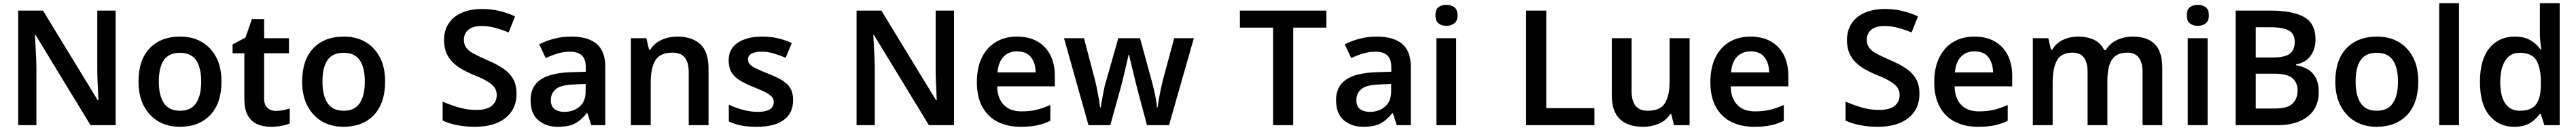

<svg xmlns="http://www.w3.org/2000/svg" viewBox="-20 -780 15993 810"><path d="M698 0H542L201 -562H197Q199 -518 202 -466.5Q205 -415 206 -363V0H93V-714H247L587 -155H591Q590 -181 588.5 -213.5Q587 -246 585.5 -281Q584 -316 584 -348V-714H698Z M1355 -272Q1355 -137 1285.5 -63.5Q1216 10 1096 10Q1022 10 964.5 -23Q907 -56 873.5 -119Q840 -182 840 -272Q840 -407 909.5 -479.5Q979 -552 1099 -552Q1175 -552 1232 -519Q1289 -486 1322 -424Q1355 -362 1355 -272ZM966 -272Q966 -185 997.5 -137.5Q1029 -90 1098 -90Q1166 -90 1197.5 -137.5Q1229 -185 1229 -272Q1229 -359 1197.5 -405Q1166 -451 1097 -451Q1028 -451 997 -405Q966 -359 966 -272Z M1693 -89Q1716 -89 1738.5 -93.5Q1761 -98 1779 -104V-11Q1760 -2 1728.5 4Q1697 10 1662 10Q1616 10 1579 -5.5Q1542 -21 1519.5 -59Q1497 -97 1497 -165V-448H1424V-503L1504 -546L1544 -661H1620V-542H1774V-448H1620V-165Q1620 -127 1640.5 -108Q1661 -89 1693 -89Z M2371 -272Q2371 -137 2301.5 -63.5Q2232 10 2112 10Q2038 10 1980.5 -23Q1923 -56 1889.5 -119Q1856 -182 1856 -272Q1856 -407 1925.5 -479.5Q1995 -552 2115 -552Q2191 -552 2248 -519Q2305 -486 2338 -424Q2371 -362 2371 -272ZM1982 -272Q1982 -185 2013.5 -137.5Q2045 -90 2114 -90Q2182 -90 2213.5 -137.5Q2245 -185 2245 -272Q2245 -359 2213.5 -405Q2182 -451 2113 -451Q2044 -451 2013 -405Q1982 -359 1982 -272Z M3187 -195Q3187 -100 3118.5 -45Q3050 10 2928 10Q2870 10 2819 0Q2768 -10 2728 -29V-147Q2773 -127 2827 -111Q2881 -95 2936 -95Q3002 -95 3033 -120.5Q3064 -146 3064 -188Q3064 -218 3047 -239Q3030 -260 2996.5 -278.5Q2963 -297 2912 -317Q2879 -331 2847.5 -349Q2816 -367 2791 -391.5Q2766 -416 2751.5 -450Q2737 -484 2737 -530Q2737 -591 2766 -634.5Q2795 -678 2848.5 -701Q2902 -724 2973 -724Q3030 -724 3080 -712Q3130 -700 3178 -678L3138 -578Q3094 -596 3053 -607Q3012 -618 2969 -618Q2916 -618 2888 -594.5Q2860 -571 2860 -532Q2860 -503 2875 -482.5Q2890 -462 2922 -445Q2954 -428 3004 -406Q3063 -381 3103.5 -353.5Q3144 -326 3165.5 -288.5Q3187 -251 3187 -195Z M3526 -552Q3631 -552 3684.5 -506.5Q3738 -461 3738 -364V0H3651L3627 -75H3623Q3588 -31 3549.5 -10.5Q3511 10 3443 10Q3370 10 3322 -31Q3274 -72 3274 -157Q3274 -241 3335.5 -283.5Q3397 -326 3523 -330L3617 -333V-360Q3617 -413 3591.5 -435.5Q3566 -458 3520 -458Q3480 -458 3442 -446.5Q3404 -435 3368 -418L3328 -504Q3368 -525 3419.5 -538.5Q3471 -552 3526 -552ZM3549 -254Q3465 -252 3432.5 -226Q3400 -200 3400 -156Q3400 -117 3423.5 -100Q3447 -83 3483 -83Q3540 -83 3578 -115.5Q3616 -148 3616 -211V-257Z M4185 -552Q4276 -552 4327.5 -505Q4379 -458 4379 -353V0H4256V-329Q4256 -391 4231.5 -421.5Q4207 -452 4155 -452Q4078 -452 4049 -404Q4020 -356 4020 -266V0H3897V-542H3993L4010 -470H4017Q4043 -512 4088.5 -532Q4134 -552 4185 -552Z M4904 -156Q4904 -75 4846 -32.5Q4788 10 4679 10Q4623 10 4582 2Q4541 -6 4505 -23V-128Q4543 -109 4592 -96Q4641 -83 4683 -83Q4737 -83 4760.5 -99.5Q4784 -116 4784 -143Q4784 -160 4775 -173Q4766 -186 4739.5 -201Q4713 -216 4660 -237Q4608 -258 4573.5 -279Q4539 -300 4521.5 -329.5Q4504 -359 4504 -404Q4504 -477 4561.5 -514.5Q4619 -552 4713 -552Q4763 -552 4807.5 -542Q4852 -532 4896 -512L4858 -420Q4820 -436 4783.5 -447Q4747 -458 4709 -458Q4668 -458 4646 -445.5Q4624 -433 4624 -410Q4624 -393 4634.5 -380.5Q4645 -368 4672 -354.5Q4699 -341 4749 -321Q4797 -302 4832 -282Q4867 -262 4885.5 -232.5Q4904 -203 4904 -156Z M5903 0H5747L5406 -562H5402Q5404 -518 5407 -466.5Q5410 -415 5411 -363V0H5298V-714H5452L5792 -155H5796Q5795 -181 5793.5 -213.5Q5792 -246 5790.5 -281Q5789 -316 5789 -348V-714H5903Z M6294 -552Q6367 -552 6419.5 -522.5Q6472 -493 6500.5 -438Q6529 -383 6529 -306V-242H6171Q6173 -167 6212 -126.5Q6251 -86 6322 -86Q6374 -86 6415.5 -96Q6457 -106 6501 -126V-27Q6461 -8 6418.5 1Q6376 10 6316 10Q6236 10 6175 -20.5Q6114 -51 6079.5 -113Q6045 -175 6045 -267Q6045 -359 6076.5 -422.5Q6108 -486 6164 -519Q6220 -552 6294 -552ZM6294 -460Q6243 -460 6211 -427Q6179 -394 6173 -329H6410Q6409 -387 6381 -423.5Q6353 -460 6294 -460Z M7038 -238Q7033 -257 7026.5 -285Q7020 -313 7012.5 -343Q7005 -373 6999 -398.5Q6993 -424 6990 -438H6986Q6984 -424 6978 -398.5Q6972 -373 6965 -343Q6958 -313 6951 -284.5Q6944 -256 6939 -237L6873 0H6738L6586 -542H6710L6778 -282Q6785 -255 6791.5 -222.5Q6798 -190 6803 -160Q6808 -130 6810 -111H6814Q6816 -124 6819.5 -145Q6823 -166 6827.5 -189Q6832 -212 6836 -232Q6840 -252 6844 -263L6923 -542H7058L7134 -263Q7139 -245 7145.5 -216.5Q7152 -188 7157 -159Q7162 -130 7163 -111H7167Q7169 -128 7174 -157.5Q7179 -187 7186 -220.5Q7193 -254 7200 -282L7270 -542H7392L7238 0H7101Z M8009 0H7884V-608H7678V-714H8215V-608H8009Z M8527 -552Q8632 -552 8685.5 -506.5Q8739 -461 8739 -364V0H8652L8628 -75H8624Q8589 -31 8550.5 -10.5Q8512 10 8444 10Q8371 10 8323 -31Q8275 -72 8275 -157Q8275 -241 8336.5 -283.5Q8398 -326 8524 -330L8618 -333V-360Q8618 -413 8592.5 -435.5Q8567 -458 8521 -458Q8481 -458 8443 -446.5Q8405 -435 8369 -418L8329 -504Q8369 -525 8420.5 -538.5Q8472 -552 8527 -552ZM8550 -254Q8466 -252 8433.5 -226Q8401 -200 8401 -156Q8401 -117 8424.5 -100Q8448 -83 8484 -83Q8541 -83 8579 -115.5Q8617 -148 8617 -211V-257Z M9021 -542V0H8898V-542ZM8960 -750Q8988 -750 9008.5 -735.5Q9029 -721 9029 -684Q9029 -649 9008.5 -634Q8988 -619 8960 -619Q8931 -619 8911.5 -634Q8892 -649 8892 -684Q8892 -721 8911.5 -735.5Q8931 -750 8960 -750Z M9455 0V-714H9580V-106H9879V0Z M10470 -542V0H10373L10356 -70H10350Q10324 -28 10278.5 -9Q10233 10 10181 10Q10089 10 10038 -37Q9987 -84 9987 -188V-542H10110V-212Q10110 -151 10134.5 -120.5Q10159 -90 10211 -90Q10288 -90 10317 -137.5Q10346 -185 10346 -275V-542Z M10848 -552Q10921 -552 10973.5 -522.5Q11026 -493 11054.5 -438Q11083 -383 11083 -306V-242H10725Q10727 -167 10766 -126.5Q10805 -86 10876 -86Q10928 -86 10969.5 -96Q11011 -106 11055 -126V-27Q11015 -8 10972.5 1Q10930 10 10870 10Q10790 10 10729 -20.5Q10668 -51 10633.5 -113Q10599 -175 10599 -267Q10599 -359 10630.5 -422.5Q10662 -486 10718 -519Q10774 -552 10848 -552ZM10848 -460Q10797 -460 10765 -427Q10733 -394 10727 -329H10964Q10963 -387 10935 -423.5Q10907 -460 10848 -460Z M11897 -195Q11897 -100 11828.5 -45Q11760 10 11638 10Q11580 10 11529 0Q11478 -10 11438 -29V-147Q11483 -127 11537 -111Q11591 -95 11646 -95Q11712 -95 11743 -120.5Q11774 -146 11774 -188Q11774 -218 11757 -239Q11740 -260 11706.5 -278.5Q11673 -297 11622 -317Q11589 -331 11557.5 -349Q11526 -367 11501 -391.5Q11476 -416 11461.5 -450Q11447 -484 11447 -530Q11447 -591 11476 -634.5Q11505 -678 11558.5 -701Q11612 -724 11683 -724Q11740 -724 11790 -712Q11840 -700 11888 -678L11848 -578Q11804 -596 11763 -607Q11722 -618 11679 -618Q11626 -618 11598 -594.5Q11570 -571 11570 -532Q11570 -503 11585 -482.5Q11600 -462 11632 -445Q11664 -428 11714 -406Q11773 -381 11813.5 -353.5Q11854 -326 11875.5 -288.5Q11897 -251 11897 -195Z M12238 -552Q12311 -552 12363.5 -522.5Q12416 -493 12444.5 -438Q12473 -383 12473 -306V-242H12115Q12117 -167 12156 -126.5Q12195 -86 12266 -86Q12318 -86 12359.5 -96Q12401 -106 12445 -126V-27Q12405 -8 12362.5 1Q12320 10 12260 10Q12180 10 12119 -20.5Q12058 -51 12023.5 -113Q11989 -175 11989 -267Q11989 -359 12020.5 -422.5Q12052 -486 12108 -519Q12164 -552 12238 -552ZM12238 -460Q12187 -460 12155 -427Q12123 -394 12117 -329H12354Q12353 -387 12325 -423.5Q12297 -460 12238 -460Z M13220 -552Q13312 -552 13358.5 -505Q13405 -458 13405 -353V0H13282V-330Q13282 -452 13188 -452Q13121 -452 13092.5 -408.5Q13064 -365 13064 -283V0H12941V-330Q12941 -452 12848 -452Q12778 -452 12751 -404Q12724 -356 12724 -266V0H12601V-542H12697L12714 -470H12721Q12746 -512 12789 -532Q12832 -552 12879 -552Q12940 -552 12982 -531.5Q13024 -511 13044 -468H13054Q13080 -511 13125 -531.5Q13170 -552 13220 -552Z M13686 -542V0H13563V-542ZM13625 -750Q13653 -750 13673.5 -735.5Q13694 -721 13694 -684Q13694 -649 13673.5 -634Q13653 -619 13625 -619Q13596 -619 13576.5 -634Q13557 -649 13557 -684Q13557 -721 13576.5 -735.5Q13596 -750 13625 -750Z M14074 -714Q14214 -714 14285 -674Q14356 -634 14356 -535Q14356 -473 14324.5 -431Q14293 -389 14235 -379V-374Q14275 -367 14307 -348.5Q14339 -330 14357.5 -295.5Q14376 -261 14376 -205Q14376 -108 14307.5 -54Q14239 0 14120 0H13860V-714ZM14092 -422Q14169 -422 14198 -446.5Q14227 -471 14227 -519Q14227 -568 14192 -589Q14157 -610 14081 -610H13985V-422ZM13985 -321V-104H14103Q14183 -104 14214 -135Q14245 -166 14245 -217Q14245 -264 14213 -292.5Q14181 -321 14097 -321Z M14994 -272Q14994 -137 14924.5 -63.5Q14855 10 14735 10Q14661 10 14603.5 -23Q14546 -56 14512.5 -119Q14479 -182 14479 -272Q14479 -407 14548.5 -479.5Q14618 -552 14738 -552Q14814 -552 14871 -519Q14928 -486 14961 -424Q14994 -362 14994 -272ZM14605 -272Q14605 -185 14636.5 -137.5Q14668 -90 14737 -90Q14805 -90 14836.5 -137.5Q14868 -185 14868 -272Q14868 -359 14836.5 -405Q14805 -451 14736 -451Q14667 -451 14636 -405Q14605 -359 14605 -272Z M15247 0H15124V-760H15247Z M15589 10Q15494 10 15435.5 -60.5Q15377 -131 15377 -270Q15377 -409 15436 -480.5Q15495 -552 15592 -552Q15652 -552 15690.5 -529Q15729 -506 15753 -472H15758Q15756 -487 15752.5 -515.5Q15749 -544 15749 -568V-760H15872V0H15777L15754 -71H15749Q15726 -37 15688 -13.5Q15650 10 15589 10ZM15625 -90Q15697 -90 15726 -130.5Q15755 -171 15755 -253V-269Q15755 -357 15727 -404Q15699 -451 15623 -451Q15565 -451 15534 -402.5Q15503 -354 15503 -268Q15503 -181 15534 -135.5Q15565 -90 15625 -90Z"/></svg>

Font: Noto Sans New Tai Lue SemiBold
Style: Regular
Weight: 600
Version: Version 2.003